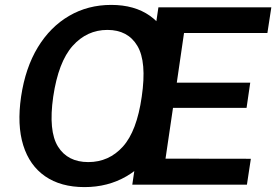

<svg xmlns="http://www.w3.org/2000/svg" viewBox="-20 -753 1126 783"><path d="M324.5 10Q228 10 164.2 -34Q100.5 -78 74.8 -160.5Q49 -243 66 -359Q83.5 -476.5 134.2 -560Q185 -643.5 261.8 -688.2Q338.5 -733 433.5 -733Q528.5 -733 591.5 -688.5Q654.5 -644 680.2 -560.5Q706 -477 689.5 -360Q672 -244 622 -161.2Q572 -78.5 496 -34.2Q420 10 324.5 10ZM340 -92Q424 -92 481 -155Q538 -218 558 -358.5Q579 -501 540.2 -566Q501.5 -631 418 -631Q334.5 -631 276.2 -565.8Q218 -500.5 197 -358.5Q177 -218.5 216.5 -155.2Q256 -92 340 -92ZM519.5 0 626 -723H1086.5L1070.5 -618.5H730.5L701 -416H1000.5L985.5 -313H685.5L655 -106L1003 -105.5L987 0Z"/></svg>

Font: Public Sans SemiBold
Style: Italic
Weight: 600
Italic angle: -8°
Designer: The Public Sans project authors (U.S. Web Design System). Libre Franklin designed by Pablo Impallari and Rodrigo Fuenzal
Version: Version 1.007; ttfautohint (v1.8.1) -l 8 -r 50 -G 200 -x 14 